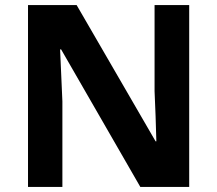

<svg xmlns="http://www.w3.org/2000/svg" viewBox="-20 -734 853 754"><path d="M723 0H531L220 -540H216Q218 -489 220.5 -438Q223 -387 225 -336V0H90V-714H281L591 -179H594Q593 -229 591 -278Q589 -327 587 -376V-714H723Z"/></svg>

Font: Noto Sans Sinhala
Style: Bold
Weight: 700
Designer: Jelle Bosma - Monotype Design Team
Foundry: Monotype Imaging Inc.
Version: Version 2.006; ttfautohint (v1.8.4.7-5d5b)